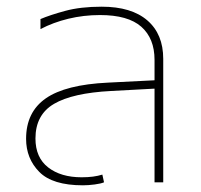

<svg xmlns="http://www.w3.org/2000/svg" viewBox="-20 -545 600 574"><path d="M228 9Q137 9 97.5 -31Q58 -71 58 -130Q58 -210 117 -251Q176 -292 303 -298L442 -305V-366Q442 -430 402.5 -465Q363 -500 279 -500Q230 -500 184.5 -489Q139 -478 101 -458V-488Q129 -500 175 -512.5Q221 -525 284 -525Q373 -525 420.5 -484Q468 -443 468 -369V0H442V-280L312 -273Q197 -267 141.5 -234.5Q86 -202 86 -131Q86 -74 124 -44.5Q162 -15 224 -15Q243 -15 258 -17Q273 -19 286 -23L291 0Q282 4 263 6.5Q244 9 228 9Z"/></svg>

Font: Noto Sans Thai UI Thin
Style: Regular
Weight: 100
Designer: Monotype Design Team
Foundry: Monotype Imaging Inc.
Version: Version 2.000